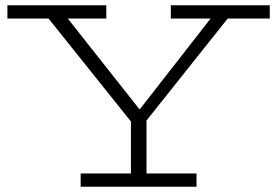

<svg xmlns="http://www.w3.org/2000/svg" viewBox="-20 -706 1047 726"><path d="M485 -234 149 -654H222L508 -292L792 -656H857L521 -234ZM285 0V-50H723V0ZM475 -13V-282H534V-13ZM8 -636V-686H382V-636ZM626 -636V-686H1000V-636Z"/></svg>

Font: BioRhyme SemiExpanded Light
Style: Regular
Weight: 300
Width: 6
Designer: Aoife Mooney
Foundry: Aoife Mooney Type
Version: Version 1.600;gftools[0.9.33]